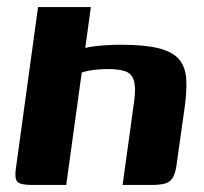

<svg xmlns="http://www.w3.org/2000/svg" viewBox="-20 -525 580 545"><path d="M71 0Q37 0 29 -9.5Q21 -19 25 -46L88 -505H238L222 -389Q234 -392 251 -394Q268 -396 287 -397Q306 -398 322 -398Q391 -398 430.5 -388Q470 -378 488 -357Q506 -336 508.5 -302Q511 -268 504 -219L482 -63Q479 -36 471.5 -22.5Q464 -9 450 -4.5Q436 0 409 0H328L361 -239Q366 -277 360 -296.5Q354 -316 336 -322.5Q318 -329 286 -329Q275 -329 260.5 -328Q246 -327 233 -324.5Q220 -322 212 -319L168 0Z"/></svg>

Font: Genos
Style: Bold Italic
Weight: 700
Italic angle: -8°
Version: Version 1.010